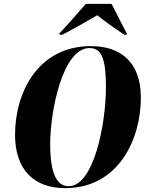

<svg xmlns="http://www.w3.org/2000/svg" viewBox="-20 -964 768 995"><path d="M288 -791V-784H303C365 -816 444 -862 484 -885C515 -860 563 -825 624 -784H637V-791C618 -824 579 -906 558 -944H425C382 -896 333 -838 288 -791ZM317 11C597 11 710 -246 710 -458C710 -647 600 -725 451 -725C179 -725 58 -488 58 -265C58 -82 159 11 317 11ZM336 1C276 1 240 -61 240 -218C240 -386 304 -715 444 -715C506 -715 529 -660 529 -513C529 -318 465 1 336 1Z"/></svg>

Font: Noto Serif Display Condensed Black
Style: Italic
Weight: 900
Width: 3
Italic angle: -12°
Designer: Monotype Design Team
Foundry: Monotype Imaging Inc.
Version: Version 2.009